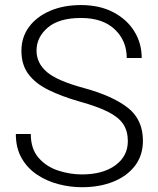

<svg xmlns="http://www.w3.org/2000/svg" viewBox="-20 -741 633 770"><path d="M492.7 -175.3Q492.7 -214.4 474.9 -242.2Q457 -270 414.8 -291.7Q372.6 -313.5 298.3 -334Q227.1 -354.5 174.8 -380.1Q122.6 -405.8 94.2 -443.4Q65.9 -481 65.9 -537.1Q65.9 -591.8 96.4 -633.1Q127 -674.3 180.9 -697.5Q234.9 -720.7 304.7 -720.7Q379.4 -720.7 434.1 -692.1Q488.8 -663.6 518.6 -615.5Q548.3 -567.4 548.3 -508.3H488.3Q488.3 -577.6 440.2 -623.3Q392.1 -668.9 304.7 -668.9Q216.8 -668.9 171.6 -630.4Q126.5 -591.8 126.5 -538.1Q126.5 -487.8 168.2 -452.1Q210 -416.5 317.4 -387.7Q430.2 -356.9 491.7 -309.6Q553.2 -262.2 553.2 -176.3Q553.2 -118.2 521.5 -76.4Q489.7 -34.7 434.6 -12.5Q379.4 9.8 308.6 9.8Q261.2 9.8 214.4 -2.4Q167.5 -14.6 128.7 -40.5Q89.8 -66.4 66.7 -106.9Q43.5 -147.5 43.5 -203.6H103.5Q103.5 -144 134.5 -108.4Q165.5 -72.8 212.9 -57.1Q260.3 -41.5 308.6 -41.5Q392.6 -41.5 442.6 -78.1Q492.7 -114.7 492.7 -175.3Z"/></svg>

Font: Vazirmatn UI FD ExtraLight
Style: Regular
Weight: 200
Designer: Saber Rastikerdar
Foundry: Saber Rastikerdar
Version: Version 33.003